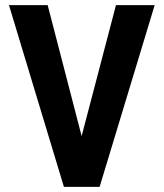

<svg xmlns="http://www.w3.org/2000/svg" viewBox="-20 -731 640 751"><path d="M299.3 -198.7 433.6 -710.9H585L369.6 0H230L15.1 -710.9H166.5Z"/></svg>

Font: Roboto Mono
Style: Bold
Weight: 700
Designer: Google
Version: Version 2.000985; 2015; ttfautohint (v1.3)